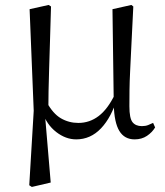

<svg xmlns="http://www.w3.org/2000/svg" viewBox="-20 -548 666 775"><path d="M98.1 199.8 116.1 -100.8 99.5 -510.9 176.5 -528 185.9 -521.8Q183.7 -440.4 181.7 -378.9Q179.7 -317.5 178.3 -269.3Q176.9 -221.2 176 -181.2Q175.1 -141.2 175.1 -101.7L161.7 -82.8L184.7 188.8L108.5 206.6ZM523.5 14.6Q482.5 14.6 461.8 -19.3Q441.1 -53.3 439.2 -125.3V-128.5L434 -510.9L510.3 -528L518.1 -521.8Q513.7 -435.6 510.7 -372.5Q507.7 -309.5 505.4 -263.6Q503.1 -217.8 502.7 -183.5Q502.3 -149.2 502.3 -119.2Q502.3 -70.5 515 -54.7Q527.7 -38.9 552.7 -38.9Q567.1 -38.9 577.8 -43.1Q588.4 -47.3 598 -52L606.1 -33.6Q594.2 -13.7 573.1 0.5Q552 14.6 523.5 14.6ZM287.6 14.6Q245.3 14.6 206.7 -15.3Q168.1 -45.3 150.7 -96.8H148.5L167.8 -136.8Q193.6 -89.2 225.8 -70.5Q258.1 -51.8 296.3 -51.8Q341.9 -51.8 378.6 -79.9Q415.3 -108 444 -167.6L456.6 -155.4H454.2Q430.3 -74.8 387.9 -30.1Q345.5 14.6 287.6 14.6Z"/></svg>

Font: Noto Serif TC
Style: Regular
Weight: 200
Designer: Ryoko NISHIZUKA 西塚涼子 (kana & ideographs); Frank Grießhammer (Latin, Greek & Cyrillic); Wenlong ZHANG 张文龙 (bopomofo); San
Foundry: Adobe
Version: Version 2.001;hotconv 1.1.0;makeotfexe 2.6.0